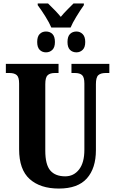

<svg xmlns="http://www.w3.org/2000/svg" viewBox="-20 -1085 668 1115"><path d="M91 -218V-600Q91 -637 77 -649Q63 -661 36 -661H14V-714H320V-661H298Q271 -661 257 -648.5Q243 -636 243 -596V-210Q243 -129 272 -95Q301 -61 359 -61Q408 -61 439 -100.5Q470 -140 470 -215V-600Q470 -637 456.5 -649Q443 -661 416 -661H395V-714H615V-661H593Q565 -661 551 -648.5Q537 -636 537 -596V-213Q537 -108 484.5 -49Q432 10 322 10Q214 10 152.5 -45Q91 -100 91 -218ZM199 -1055V-1065H259Q307 -1019 333 -987Q349 -1007 375 -1033Q401 -1059 407 -1065H467V-1055Q447 -1027 423.5 -988.5Q400 -950 390 -925H278Q267 -952 243.5 -989.5Q220 -1027 199 -1055ZM196 -841Q196 -873 210.5 -887.5Q225 -902 247 -902Q270 -902 284.5 -887.5Q299 -873 299 -841Q299 -810 284 -795.5Q269 -781 247 -781Q225 -781 210.5 -795.5Q196 -810 196 -841ZM372 -841Q372 -873 386.5 -887.5Q401 -902 424 -902Q445 -902 460 -887Q475 -872 475 -841Q475 -810 460 -795.5Q445 -781 424 -781Q401 -781 386.5 -795.5Q372 -810 372 -841Z"/></svg>

Font: Noto Serif CondExtraBold
Style: Regular
Weight: 800
Width: 3
Designer: Monotype Design Team
Foundry: Monotype Imaging Inc.
Version: Version 1.001